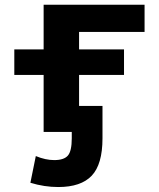

<svg xmlns="http://www.w3.org/2000/svg" viewBox="-20 -543 655 793"><path d="M39.1 -233.4V-338.9H160.2V-523.4H577.1V-411.1H306.6V-338.9H492.2V-233.4H306.6V-105.5H403.3V28.3Q403.3 135.7 358.9 182.6Q314.5 229.5 220.7 229.5Q163.1 229.5 105.5 211.9L127.9 101.6Q168 118.2 204.1 118.2Q244.1 118.2 260.3 99.6Q276.4 81.1 276.4 28.3V2H254.9H160.2V-233.4Z"/></svg>

Font: Nasu
Style: Bold
Weight: 700
Designer: Ryoko NISHIZUKA (kana &amp; ideographs); Paul D. Hunt (Latin, Greek &amp; Cyrillic); Wenlong ZHANG (bopomofo); Sandoll C
Version: Version 2014.1215